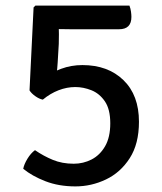

<svg xmlns="http://www.w3.org/2000/svg" viewBox="-20 -653 580 686"><path d="M186 -428.5Q185 -408.5 181.8 -387.5Q178.5 -366.5 173 -348Q154.5 -341 133.2 -337Q112 -333 85.5 -330L100 -626.5L187 -613Q188.5 -599 189.5 -576.2Q190.5 -553.5 190.5 -531.2Q190.5 -509 190 -496ZM63 -50Q66 -66 78 -85.8Q90 -105.5 105 -116.5Q135.5 -95.5 168.8 -81.8Q202 -68 243.5 -68Q277.5 -68 307.2 -83.2Q337 -98.5 355.5 -130.5Q374 -162.5 374 -212.5Q374 -262.5 354.8 -290.8Q335.5 -319 306.8 -330.5Q278 -342 249 -342Q219 -342 189.2 -330.5Q159.5 -319 133 -297Q120 -299.5 106 -309.5Q92 -319.5 85.5 -330Q104.5 -352.5 133.5 -373.2Q162.5 -394 198.5 -407.2Q234.5 -420.5 274.5 -420.5Q365.5 -420.5 421 -366.8Q476.5 -313 476.5 -218Q476.5 -139 443.5 -87.8Q410.5 -36.5 358.5 -11.8Q306.5 13 249.5 13Q190 13 142.2 -5.5Q94.5 -24 63 -50ZM442.5 -633Q446.5 -622.5 448 -611.5Q449.5 -600.5 449.5 -592.5Q449.5 -548.5 405.5 -548.5H231.5Q206 -548.5 180.8 -549.2Q155.5 -550 135 -551.5Q114.5 -553 103 -554L100 -626.5L106.5 -633Z"/></svg>

Font: Signika Negative
Style: Regular
Weight: 400
Designer: Anna Giedry
Foundry: Anna Giedry
Version: Version 2.001